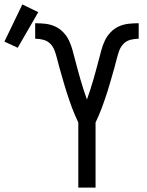

<svg xmlns="http://www.w3.org/2000/svg" viewBox="-143 -848 663 868"><path d="M211 0V-294Q203 -311 195.5 -328.5Q188 -346 181.5 -363.5Q175 -381 169 -399Q163 -417 157 -435Q151 -453 146 -471.5Q141 -490 135.5 -508Q130 -526 125 -544.5Q120 -563 115.5 -581Q111 -599 104.5 -617.5Q98 -636 85 -649.5Q72 -663 53.5 -668Q35 -673 16 -673V-743Q39 -743 62 -740.5Q85 -738 106 -728.5Q127 -719 143.5 -701.5Q160 -684 169.5 -663.5Q179 -643 185 -620.5Q191 -598 197 -575.5Q203 -553 209 -530.5Q215 -508 221.5 -486Q228 -464 235 -442Q242 -420 250 -398Q258 -420 265 -442Q272 -464 278.5 -486Q285 -508 291 -530.5Q297 -553 303 -575.5Q309 -598 315 -620.5Q321 -643 330.5 -663.5Q340 -684 356.5 -701.5Q373 -719 394 -728.5Q415 -738 438 -740.5Q461 -743 484 -743V-673Q465 -673 446.5 -668Q428 -663 415 -649.5Q402 -636 395.5 -617.5Q389 -599 384.5 -581Q380 -563 375 -544.5Q370 -526 364.5 -508Q359 -490 354 -471.5Q349 -453 343 -435Q337 -417 331 -399Q325 -381 318.5 -363.5Q312 -346 304.5 -328.5Q297 -311 289 -294V0ZM-63 -632 -123 -660 -42 -828 30 -793Z"/></svg>

Font: Iosevka Term
Style: Regular
Weight: 400
Monospace: yes
Designer: Belleve Invis
Foundry: Belleve Invis
Version: Version 30.0.1